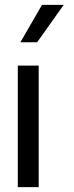

<svg xmlns="http://www.w3.org/2000/svg" viewBox="-20 -770 305 790"><path d="M152.8 -750H242.2L132.8 -596.2H64ZM53.2 -500H139.2V0H53.2Z"/></svg>

Font: Oakes Grotesk
Style: Regular
Weight: 400
Designer: Samuel Oakes
Foundry: Samuel Oakes
Version: Version 1.0 | wf-rip DC20170320